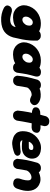

<svg xmlns="http://www.w3.org/2000/svg" viewBox="1252 -1943 906 3450"><g transform="rotate(90 1705.0 -218.0)"><path d="M360 214Q290 218 230.5 204.5Q171 191 122 165Q122 165 112.5 159Q103 153 92.5 140.5Q82 128 78.5 110Q75 92 88 68Q101 44 118.5 33.5Q136 23 152.5 21.5Q169 20 179.5 21.5Q190 23 190 23Q223 32 246 38.5Q269 45 289 48Q309 51 332 53Q380 51 408 37.5Q436 24 451 -2.5Q466 -29 473 -70Q490 -138 499.5 -186.5Q509 -235 513.5 -275Q518 -315 522 -357.5Q526 -400 532 -455Q532 -455 540.5 -466Q549 -477 568.5 -487.5Q588 -498 621 -498Q654 -499 673 -484Q692 -469 700.5 -454.5Q709 -440 709 -440Q712 -366 706.5 -299.5Q701 -233 687.5 -161.5Q674 -90 652 0Q622 101 551.5 154.5Q481 208 360 214ZM294 1Q239 2 195 -16.5Q151 -35 121.5 -69Q92 -103 80.5 -147.5Q69 -192 79 -242Q92 -301 121.5 -348Q151 -395 194 -428.5Q237 -462 288 -480Q339 -498 394 -499Q480 -500 531 -473.5Q582 -447 599 -391.5Q616 -336 599 -250Q589 -200 567 -155.5Q545 -111 508 -76.5Q471 -42 418 -21.5Q365 -1 294 1ZM334 -167Q351 -167 367.5 -174.5Q384 -182 398.5 -195.5Q413 -209 423.5 -226Q434 -243 437 -262Q444 -294 438 -314Q432 -334 417 -344Q402 -354 381 -354Q364 -354 348 -345Q332 -336 318.5 -321.5Q305 -307 295 -289Q285 -271 281 -252Q276 -228 281 -208.5Q286 -189 299.5 -178Q313 -167 334 -167Z M960 1Q905 2 861 -16.5Q817 -35 787.5 -69Q758 -103 746.5 -147.5Q735 -192 745 -242Q758 -301 787.5 -348Q817 -395 860 -428.5Q903 -462 954 -480Q1005 -498 1060 -499Q1146 -500 1197 -473.5Q1248 -447 1265 -391.5Q1282 -336 1265 -250Q1255 -200 1233 -155.5Q1211 -111 1174 -76.5Q1137 -42 1084 -21.5Q1031 -1 960 1ZM1000 -167Q1017 -167 1033.5 -174.5Q1050 -182 1064.5 -195.5Q1079 -209 1089.5 -226Q1100 -243 1103 -262Q1110 -294 1104 -314Q1098 -334 1083 -344Q1068 -354 1047 -354Q1030 -354 1014 -345Q998 -336 984.5 -321.5Q971 -307 961 -289Q951 -271 947 -252Q942 -228 947 -208.5Q952 -189 965.5 -178Q979 -167 1000 -167ZM1197 0Q1167 0 1150 -9Q1133 -18 1126 -27Q1119 -36 1119 -36Q1126 -109 1134.5 -177.5Q1143 -246 1156.5 -318Q1170 -390 1194 -470Q1194 -470 1204.5 -478.5Q1215 -487 1236 -495Q1257 -503 1288 -500Q1321 -497 1336 -481Q1351 -465 1354 -445.5Q1357 -426 1354.5 -411.5Q1352 -397 1352 -397Q1338 -346 1329 -311.5Q1320 -277 1313.5 -245Q1307 -213 1301 -173Q1295 -133 1286 -71Q1286 -71 1282.5 -60.5Q1279 -50 1269.5 -36Q1260 -22 1242.5 -11Q1225 0 1197 0Z M1415 -40Q1395 -38 1384.5 -49Q1374 -60 1370.5 -76.5Q1367 -93 1367.5 -110Q1368 -127 1370 -139Q1372 -151 1372 -151Q1371 -184 1372.5 -203Q1374 -222 1376.5 -232.5Q1379 -243 1382 -250Q1385 -257 1387 -266Q1403 -325 1437.5 -371.5Q1472 -418 1517.5 -448Q1563 -478 1612 -489Q1677 -501 1724 -495Q1771 -489 1802.5 -472Q1834 -455 1850 -435Q1850 -435 1855 -428.5Q1860 -422 1864.5 -410.5Q1869 -399 1869.5 -384Q1870 -369 1861.5 -353Q1853 -337 1831 -320Q1812 -305 1789.5 -304.5Q1767 -304 1747.5 -310.5Q1728 -317 1715.5 -323.5Q1703 -330 1703 -330Q1693 -336 1668 -333Q1643 -330 1615 -316Q1596 -303 1578 -287.5Q1560 -272 1552 -252Q1546 -231 1540.5 -212Q1535 -193 1530 -175Q1525 -157 1521 -137Q1517 -117 1514 -93Q1514 -93 1504.5 -81Q1495 -69 1473.5 -56.5Q1452 -44 1415 -40ZM1420 -1Q1393 -3 1377 -13.5Q1361 -24 1353 -38Q1345 -52 1342.5 -62Q1340 -72 1340 -72Q1345 -126 1350.5 -168Q1356 -210 1364 -248.5Q1372 -287 1383.5 -332Q1395 -377 1412 -437Q1412 -437 1416.5 -447Q1421 -457 1432 -469.5Q1443 -482 1462.5 -491.5Q1482 -501 1512 -500Q1545 -499 1561.5 -486Q1578 -473 1584 -456.5Q1590 -440 1590.5 -427.5Q1591 -415 1591 -415Q1579 -367 1569.5 -328Q1560 -289 1552 -251Q1544 -213 1536.5 -169.5Q1529 -126 1521 -70Q1521 -70 1517 -59Q1513 -48 1502 -33.5Q1491 -19 1471 -9Q1451 1 1420 -1Z M2054 1Q2022 1 2004.5 -11.5Q1987 -24 1979 -41Q1971 -58 1969 -70.5Q1967 -83 1967 -83Q1971 -126 1978 -175.5Q1985 -225 1995 -277.5Q2005 -330 2017 -383.5Q2029 -437 2042 -489.5Q2055 -542 2069 -591Q2069 -591 2074 -601Q2079 -611 2090.5 -623.5Q2102 -636 2122 -644.5Q2142 -653 2171 -650Q2202 -647 2218 -633.5Q2234 -620 2240 -604Q2246 -588 2246.5 -576Q2247 -564 2247 -564Q2238 -526 2227 -479.5Q2216 -433 2205 -382Q2194 -331 2183.5 -277.5Q2173 -224 2163.5 -171Q2154 -118 2147 -69Q2147 -69 2143 -58.5Q2139 -48 2129 -34Q2119 -20 2101 -9.5Q2083 1 2054 1ZM2264 -333Q2185 -334 2115.5 -336.5Q2046 -339 1991 -340Q1991 -340 1982 -341Q1973 -342 1960 -346Q1947 -350 1934.5 -358Q1922 -366 1914 -379.5Q1906 -393 1908 -414Q1910 -437 1921.5 -451Q1933 -465 1948 -472.5Q1963 -480 1974 -483Q1985 -486 1985 -486Q1993 -487 2015 -488Q2037 -489 2068.5 -490Q2100 -491 2136 -491.5Q2172 -492 2208.5 -492.5Q2245 -493 2277 -493Q2277 -493 2287.5 -492Q2298 -491 2313 -487Q2328 -483 2342 -473.5Q2356 -464 2363 -448Q2370 -432 2364 -407Q2357 -377 2340.5 -361Q2324 -345 2306.5 -339.5Q2289 -334 2276.5 -333.5Q2264 -333 2264 -333Z M2505 11Q2441 -2 2405 -28.5Q2369 -55 2353.5 -90.5Q2338 -126 2337.5 -166Q2337 -206 2344 -246Q2354 -299 2382 -346.5Q2410 -394 2452 -430Q2494 -466 2546 -485.5Q2598 -505 2656 -501Q2714 -497 2750.5 -478Q2787 -459 2805.5 -431Q2824 -403 2828.5 -371Q2833 -339 2828 -309Q2819 -262 2785.5 -221Q2752 -180 2686 -164Q2669 -160 2649 -159Q2629 -158 2607.5 -158Q2586 -158 2566.5 -159.5Q2547 -161 2531.5 -162.5Q2516 -164 2507 -165Q2498 -166 2498 -166Q2501 -161 2507 -150.5Q2513 -140 2528.5 -132Q2544 -124 2574 -125Q2613 -127 2637.5 -129Q2662 -131 2675.5 -132.5Q2689 -134 2693.5 -135Q2698 -136 2698 -136Q2698 -136 2707 -136Q2716 -136 2728.5 -134Q2741 -132 2753.5 -124.5Q2766 -117 2773 -102Q2782 -85 2778.5 -71.5Q2775 -58 2766.5 -48Q2758 -38 2751 -33Q2744 -28 2744 -28Q2744 -28 2729.5 -22Q2715 -16 2690 -8Q2665 0 2634 7Q2603 14 2569.5 16Q2536 18 2505 11ZM2527 -282 2631 -283Q2631 -283 2634.5 -283.5Q2638 -284 2644 -285.5Q2650 -287 2656 -290.5Q2662 -294 2667 -300.5Q2672 -307 2674 -317Q2677 -333 2673 -344Q2669 -355 2655.5 -360Q2642 -365 2616 -363Q2600 -362 2584.5 -353Q2569 -344 2556 -331Q2543 -318 2535 -304.5Q2527 -291 2527 -282Z M3242 -7Q3211 -16 3198.5 -34.5Q3186 -53 3185 -73Q3184 -93 3187.5 -107.5Q3191 -122 3191 -122Q3210 -172 3218 -222.5Q3226 -273 3215 -303Q3205 -324 3183 -329Q3161 -334 3133 -325Q3105 -316 3080 -294Q3055 -273 3043.5 -245.5Q3032 -218 3026.5 -192Q3021 -166 3016 -150Q3010 -129 3008 -119Q3006 -109 3005 -103Q3004 -97 3000 -86Q3000 -86 2998 -77.5Q2996 -69 2988.5 -57.5Q2981 -46 2965 -37Q2949 -28 2921 -26Q2898 -25 2883.5 -37.5Q2869 -50 2861.5 -62.5Q2854 -75 2854 -75Q2847 -87 2847.5 -99.5Q2848 -112 2852.5 -131.5Q2857 -151 2862 -183Q2864 -223 2867.5 -248Q2871 -273 2878 -291Q2885 -309 2898 -326.5Q2911 -344 2932 -368Q2960 -396 3000 -422Q3040 -448 3084.5 -466.5Q3129 -485 3173 -491Q3217 -497 3254 -486Q3275 -480 3300 -467.5Q3325 -455 3349 -431.5Q3373 -408 3390 -370Q3407 -332 3410 -276Q3411 -229 3402.5 -185Q3394 -141 3371 -76Q3371 -76 3365.5 -62Q3360 -48 3345.5 -31.5Q3331 -15 3306 -6Q3281 3 3242 -7ZM2913 -1Q2886 -3 2870.5 -13.5Q2855 -24 2847 -38Q2839 -52 2836 -62Q2833 -72 2833 -72Q2839 -126 2844.5 -168Q2850 -210 2857.5 -248.5Q2865 -287 2876.5 -332Q2888 -377 2905 -437Q2905 -437 2909.5 -447Q2914 -457 2925 -469.5Q2936 -482 2955.5 -491.5Q2975 -501 3005 -500Q3037 -499 3054 -486Q3071 -473 3077 -456.5Q3083 -440 3083.5 -427.5Q3084 -415 3084 -415Q3072 -367 3062.5 -328Q3053 -289 3045 -251Q3037 -213 3029.5 -169.5Q3022 -126 3014 -70Q3014 -70 3010 -59Q3006 -48 2995 -33.5Q2984 -19 2964 -9Q2944 1 2913 -1Z"/></g></svg>

Font: Sour Gummy Black
Style: Italic
Weight: 900
Italic angle: -11.3°
Designer: Stefie Justprince
Foundry: Eifetstype
Version: Version 1.000